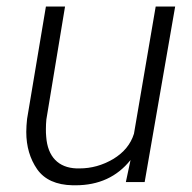

<svg xmlns="http://www.w3.org/2000/svg" viewBox="-20 -548 578 578"><path d="M358.9 0H415.5L507.3 -528.3H448.7L383.3 -145.5C373.5 -113.8 352.5 -88.4 320.8 -69.3C288.6 -50.3 254.9 -41 219.2 -41C216.3 -41 213.4 -41 210.4 -41C155.8 -43 123.5 -76.2 119.1 -136.2C118.2 -144 118.2 -151.9 118.2 -159.7C118.2 -169.4 118.7 -178.7 119.6 -188.5L175.8 -528.3H118.2L61.5 -189.9C60.1 -176.3 59.1 -163.6 59.1 -150.9C59.1 -106.9 70.3 -69.8 91.8 -38.6C113.8 -7.3 149.4 8.8 199.2 9.8C201.7 9.8 204.6 9.8 207 9.8C277.3 9.8 332.5 -15.6 373 -66.4Z"/></svg>

Font: Roboto Light
Style: Italic
Weight: 300
Italic angle: -12°
Designer: Google
Version: Version 2.137; 2017